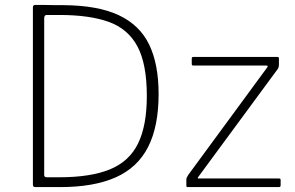

<svg xmlns="http://www.w3.org/2000/svg" viewBox="-20 -762 1201 782"><path d="M123 0Q114 0 114 -10V-732Q114 -737 116.5 -739.5Q119 -742 124 -742Q138 -742 152.5 -742Q167 -742 181.5 -741.5Q196 -741 210.5 -741Q225 -741 239 -741Q379 -740 464 -700Q549 -660 587.5 -580.5Q626 -501 626 -379Q626 -247 583 -163Q540 -79 451 -39.5Q362 0 225 0ZM171 -40H221Q350 -40 428.5 -72.5Q507 -105 542.5 -178Q578 -251 578 -371Q578 -502 539.5 -573.5Q501 -645 422.5 -673Q344 -701 223 -701H170Q160 -701 160 -687V-49Q160 -40 171 -40ZM745 0Q741 0 740 -1.5Q739 -3 739 -7V-30Q739 -35 741 -39.5Q743 -44 747 -50L1068 -487Q1074 -495 1065 -495H768Q764 -495 762.5 -496.5Q761 -498 761 -502V-523Q761 -530 767 -530H1111Q1116 -530 1116 -524V-499Q1116 -493 1114.5 -488Q1113 -483 1109 -478L788 -42Q782 -35 790 -35H1117Q1123 -35 1123 -29V-8Q1123 -4 1121.5 -2Q1120 0 1115 0H745Z"/></svg>

Font: Libre Franklin Thin
Style: Regular
Weight: 100
Designer: Pablo Impallari, Rodrigo Fuenzalida, Nhung Nguyen
Foundry: Impallari Type
Version: Version 3.000